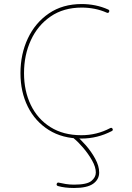

<svg xmlns="http://www.w3.org/2000/svg" viewBox="-20 -686 656 952"><path d="M521 -627.4Q517.6 -619.6 509.8 -623Q480 -636.2 448.7 -642.3Q417.5 -648.4 385.3 -648.4Q295.4 -648.4 231.2 -604.5Q167 -560.5 133.1 -486.8Q99.1 -413.1 99.1 -323.2Q99.1 -234.9 132.8 -165.3Q166.5 -95.7 230.2 -55.7Q293.9 -15.6 383.3 -15.6Q460 -15.6 526.4 -50.8Q534.2 -54.7 538.1 -47.4Q542 -40 534.2 -36.1Q462.9 1 383.3 1Q289.6 1 221.9 -41.5Q154.3 -84 117.9 -157.2Q81.5 -230.5 81.5 -323.2Q81.5 -417.5 117.9 -495.1Q154.3 -572.8 222.4 -619.4Q290.5 -666 385.3 -666Q418.9 -666 452.1 -659.4Q485.4 -652.8 516.6 -638.7Q524.4 -635.3 521 -627.4ZM344.2 -12.2Q350.1 -19 356.4 -13.7Q378.9 3.9 405.8 34.7Q432.6 65.4 452.1 101.1Q471.7 136.7 471.7 169.4Q471.7 203.6 442.1 224.9Q412.6 246.1 347.2 246.1Q300.3 246.1 267.1 236.3Q258.8 233.4 261.2 225.6Q264.2 217.3 272 219.7Q285.6 223.1 305.7 226.3Q325.7 229.5 347.2 229.5Q410.6 229.5 432.9 211.4Q455.1 193.4 455.1 169.4Q455.1 142.1 436.5 109.4Q418 76.7 392.6 46.9Q367.2 17.1 345.7 0Q338.9 -5.9 344.2 -12.2Z"/></svg>

Font: Mikhak-DS2-FD Thin
Style: Regular
Weight: 100
Designer: Amin Abedi
Version: Version 3.2